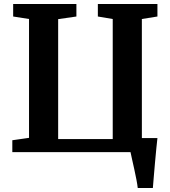

<svg xmlns="http://www.w3.org/2000/svg" viewBox="-20 -763 851 963"><path d="M670.9 180Q669.1 163.4 664.3 138.1Q659.4 112.9 653.5 85.8Q647.5 58.7 642.3 35.6Q637.1 12.6 634.6 0H41.8V-59.6L125.6 -71.6V-667.7L46 -680.2V-743H363.2V-680.2L271.7 -667V-65.6H545.4V-667.7L470.8 -680.2V-743H769.6V-680.2L691.5 -667.7L691.6 -70.4H769.6Q767.3 -51.3 764.1 -18.4Q760.8 14.4 757.5 52.1Q754.1 89.7 751.3 123.8Q748.5 158 746.7 180Z"/></svg>

Font: Merriweather Light
Style: Regular
Weight: 300
Designer: Eben Sorkin
Foundry: Eben Sorkin
Version: Version 2.100